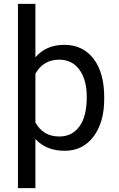

<svg xmlns="http://www.w3.org/2000/svg" viewBox="-20 -770 616 993"><path d="M519 -258.3Q519 -137.7 463.9 -64Q408.7 9.8 314.5 9.8Q218.3 9.8 163.1 -51.3V203.1H72.8V-750H163.1V-473.6Q218.3 -538.1 313 -538.1Q408.2 -538.1 463.6 -466.3Q519 -394.5 519 -266.6ZM428.7 -268.6Q428.7 -357.9 390.6 -409.7Q352.5 -461.4 286.1 -461.4Q204.1 -461.4 163.1 -388.7V-136.2Q203.6 -64 287.1 -64Q352.1 -64 390.4 -115.5Q428.7 -167 428.7 -268.6Z"/></svg>

Font: APIMedia Roboto
Style: Regular
Weight: 400
Designer: Google
Version: Version 2.137; 2017